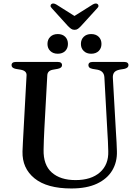

<svg xmlns="http://www.w3.org/2000/svg" viewBox="-20 -1051 786 1088"><path d="M589 -294.5 571.5 -613Q569.5 -648.5 532.5 -656L505 -660.5Q491 -663.5 486 -668.8Q481 -674 481 -681.5Q481 -700 505.5 -700H683.5Q708 -700 708 -681.5Q708 -666 684 -660.5L658.5 -656.5Q635 -651.5 626.8 -640Q618.5 -628.5 619.5 -610.5L637.5 -293.5Q639.5 -268.5 640.5 -244.5Q641.5 -220.5 642.5 -194.5Q644.5 -133 616 -85.2Q587.5 -37.5 529.5 -10.2Q471.5 17 384.5 17Q246.5 17 175.8 -40.2Q105 -97.5 107.5 -193Q108 -213 110 -248.2Q112 -283.5 114 -321.5L130.5 -624Q132 -649.5 97.5 -656L70 -660.5Q45.5 -665.5 45.5 -681.5Q45.5 -700 70.5 -700H307Q331.5 -700 331.5 -681.5Q331.5 -666 307.5 -661L279.5 -656Q249.5 -650.5 248 -624.5L231.5 -323.5Q229.5 -287 228.5 -257.5Q227.5 -228 227 -203Q225 -116.5 273.5 -73.5Q322 -30.5 408 -30.5Q496.5 -30.5 546.2 -74.2Q596 -118 593.5 -194.5Q592.5 -228.5 591.5 -251.8Q590.5 -275 589 -294.5ZM307.5 -746.5Q281 -746.5 265 -762Q249 -777.5 249 -802Q249 -827 265 -842.5Q281 -858 307.5 -858Q334 -858 349.5 -842.5Q365 -827 365 -802Q365 -777.5 349.5 -762Q334 -746.5 307.5 -746.5ZM496.5 -746.5Q470.5 -746.5 454.5 -762Q438.5 -777.5 438.5 -802Q438.5 -827 454.5 -842.5Q470.5 -858 496.5 -858Q523.5 -858 539.2 -842.5Q555 -827 555 -802Q555 -777.5 539.2 -762Q523.5 -746.5 496.5 -746.5ZM439 -903.5Q429.5 -893.5 421.8 -887.8Q414 -882 402.5 -882Q391 -882 383 -887.8Q375 -893.5 365 -903.5L273 -1005Q266 -1012 266.5 -1018.2Q267 -1024.5 271.5 -1028Q281.5 -1035.5 299 -1025.5L402 -960.5L505.5 -1025.5Q523 -1035.5 533 -1028Q537.5 -1024.5 538 -1018.2Q538.5 -1012 531.5 -1005Z"/></svg>

Font: Fraunces 9pt S000
Style: Regular
Weight: 400
Version: Version 1.000; ttfautohint (v1.8.3)